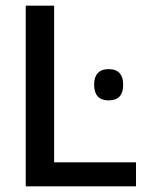

<svg xmlns="http://www.w3.org/2000/svg" viewBox="-20 -659 530 679"><path d="M171.5 0H71V-639H171.5ZM126 -85H461V0H126ZM364 -304Q338.5 -304 325.8 -318Q313 -332 313 -357.5V-361.5Q313 -386.5 325.8 -400.5Q338.5 -414.5 364 -414.5Q390.5 -414.5 403 -400.5Q415.5 -386.5 415.5 -361.5V-357.5Q415.5 -332 403 -318Q390.5 -304 364 -304Z"/></svg>

Font: Anek Latin Medium Medium
Style: Regular
Weight: 500
Version: Version 1.003